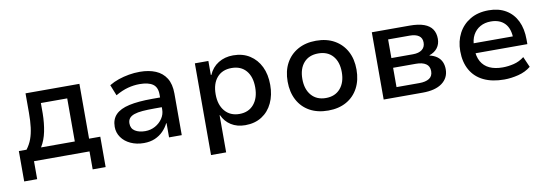

<svg xmlns="http://www.w3.org/2000/svg" viewBox="-53 -864 4000 1400"><g transform="rotate(-10 1946.5 -164.0)"><path d="M43 133V-92H100Q125 -125 138.5 -162Q152 -199 158 -246Q164 -293 164 -354V-498H563V-92H646V133H550V0H139V133ZM207 -90H457V-409H262V-332Q261 -260 248.5 -198.5Q236 -137 207 -90Z M952 9Q898 9 854.5 -11Q811 -31 786.5 -66Q762 -101 762 -144Q762 -200 795 -234Q828 -268 895.5 -283Q963 -298 1066 -298H1141V-226H1072Q1020 -226 982.5 -223Q945 -220 920.5 -211.5Q896 -203 884 -188Q872 -173 872 -150Q872 -112 901.5 -93.5Q931 -75 977 -75Q1017 -75 1050.5 -93.5Q1084 -112 1104.5 -142.5Q1125 -173 1125 -209V-320Q1125 -374 1092 -397Q1059 -420 994 -420Q951 -420 907.5 -408.5Q864 -397 815 -369L783 -449Q816 -469 853 -481.5Q890 -494 930 -501Q970 -508 1011 -508Q1078 -508 1128 -487Q1178 -466 1205.5 -422Q1233 -378 1233 -308V0H1139V-105H1136Q1121 -74 1095.5 -48Q1070 -22 1034.5 -6.5Q999 9 952 9Z M1418 180V-499H1518V-395H1522Q1545 -449 1592.5 -478.5Q1640 -508 1702 -508Q1773 -508 1824.5 -475Q1876 -442 1904 -384.5Q1932 -327 1932 -249Q1932 -174 1904.5 -115.5Q1877 -57 1825.5 -24Q1774 9 1703 9Q1642 9 1598 -19Q1554 -47 1533 -95H1530V180ZM1675 -79Q1743 -79 1782 -125.5Q1821 -172 1821 -250Q1821 -329 1782.5 -374Q1744 -419 1675 -419Q1606 -419 1567 -374Q1528 -329 1528 -250Q1528 -172 1567.5 -125.5Q1607 -79 1675 -79Z M2317 9Q2238 9 2180.5 -23Q2123 -55 2092 -113.5Q2061 -172 2061 -250Q2061 -328 2092 -385.5Q2123 -443 2180.5 -475.5Q2238 -508 2316 -508Q2395 -508 2452 -475.5Q2509 -443 2540 -385.5Q2571 -328 2571 -250Q2571 -172 2540 -113.5Q2509 -55 2452 -23Q2395 9 2317 9ZM2316 -84Q2384 -84 2423 -129Q2462 -174 2462 -250Q2462 -326 2423.5 -370Q2385 -414 2316 -414Q2247 -414 2208.5 -370Q2170 -326 2170 -250Q2170 -174 2209 -129Q2248 -84 2316 -84Z M2728 0V-498H3008Q3073 -498 3114 -483Q3155 -468 3174.5 -439Q3194 -410 3194 -368Q3194 -329 3173 -301Q3152 -273 3113 -260V-258Q3147 -250 3169 -233.5Q3191 -217 3201.5 -193Q3212 -169 3212 -139Q3212 -75 3161.5 -37.5Q3111 0 3017 0ZM2836 -73H3005Q3052 -73 3078.5 -90Q3105 -107 3105 -144Q3105 -181 3078.5 -198.5Q3052 -216 3005 -216H2836ZM2836 -288H2996Q3039 -288 3063 -306.5Q3087 -325 3087 -359Q3087 -393 3063 -409.5Q3039 -426 2996 -426H2836Z M3620 9Q3531 9 3468 -21.5Q3405 -52 3372 -110.5Q3339 -169 3339 -250Q3339 -324 3369.5 -382Q3400 -440 3457 -474Q3514 -508 3594 -508Q3668 -508 3721 -476.5Q3774 -445 3802 -387.5Q3830 -330 3830 -250V-216H3424V-290H3753L3736 -270Q3736 -347 3699 -386Q3662 -425 3595 -425Q3551 -425 3517 -406Q3483 -387 3463.5 -351.5Q3444 -316 3444 -264V-251Q3444 -193 3465.5 -155Q3487 -117 3527 -98.5Q3567 -80 3624 -80Q3664 -80 3706 -90Q3748 -100 3784 -128L3818 -50Q3779 -18 3725 -4.5Q3671 9 3620 9Z"/></g></svg>

Font: Nunito Sans 7pt SemiBold
Style: Regular
Weight: 600
Designer: Vernon Adams
Foundry: Vernon Adams
Version: Version 3.101;gftools[0.9.27]